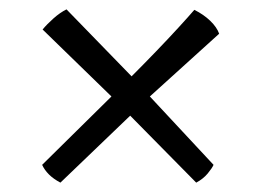

<svg xmlns="http://www.w3.org/2000/svg" viewBox="-20 -500 556 410"><path d="M109 -110Q94 -118 84.5 -127.5Q75 -137 70 -148L218 -294L71 -437Q80 -448 94 -460.5Q108 -473 122 -480L261 -337Q287 -363 313 -390Q339 -417 361 -441Q383 -465 395 -479Q415 -469 429 -455.5Q443 -442 448 -428L300 -294L436 -148Q433 -141 423.5 -129.5Q414 -118 399 -110L258 -253Z"/></svg>

Font: Texturina Medium
Style: Regular
Weight: 500
Designer: Guillermo Torres Carreño
Foundry: Omnibus-Type
Version: Version 1.003